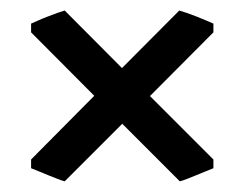

<svg xmlns="http://www.w3.org/2000/svg" viewBox="-20 -457 465 365"><path d="M39.1 -153.8 159.2 -274.9 39.1 -395.5V-412.1Q43.9 -414.1 52.5 -418Q61 -421.9 70.6 -425.5Q80.1 -429.2 88.9 -432.4Q97.7 -435.5 103 -437L211.9 -327.6L320.8 -437Q326.2 -435.5 335.2 -432.4Q344.2 -429.2 353.8 -425.5Q363.3 -421.9 372.1 -418Q380.9 -414.1 385.7 -412.1V-395.5L265.1 -274.4L385.7 -153.8V-137.2Q380.9 -135.3 371.8 -131.6Q362.8 -127.9 353.3 -124Q343.8 -120.1 335 -116.7Q326.2 -113.3 321.8 -112.3L212.4 -221.7L103 -112.3Q98.6 -113.3 89.8 -116.7Q81.1 -120.1 71.5 -124Q62 -127.9 53 -131.6Q43.9 -135.3 39.1 -137.2Z"/></svg>

Font: Gentium Book Basic
Style: Bold
Weight: 700
Designer: J. Victor Gaultney and Annie Olsen
Foundry: SIL International
Version: Version 1.102; 2013; Maintenance release